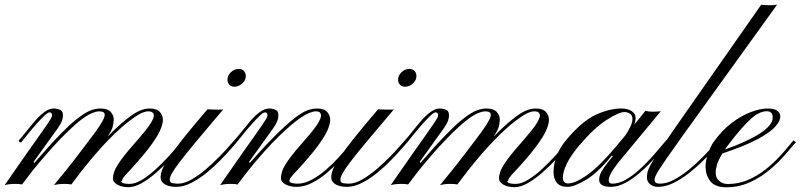

<svg xmlns="http://www.w3.org/2000/svg" viewBox="-26 -799 3428 822"><path d="M522.9 2.4Q496.6 2.4 477.1 -8.1Q457.5 -18.6 457.5 -35.6Q457.5 -48.8 464.1 -66.9Q470.7 -85 493.7 -116.5Q516.6 -147.9 564.5 -201.7Q602.5 -245.1 617.7 -269Q632.8 -293 632.8 -304.7Q632.8 -311.5 627.4 -316.9Q622.1 -322.3 607.9 -322.3Q596.2 -322.3 578.1 -314Q560.1 -305.7 528.3 -281.7Q490.2 -252.9 438.7 -200.4Q387.2 -147.9 324.7 -68.8L279.3 -9.3Q267.6 -11.7 251.5 -11.7Q234.4 -11.7 222.4 -10Q210.4 -8.3 205.1 -6.8Q233.9 -42 249.8 -61.5Q265.6 -81.1 275.1 -93Q284.7 -105 293.5 -116.5Q302.2 -127.9 316.4 -146.5Q330.6 -165 356.4 -199.2Q384.8 -236.3 398.7 -257.6Q412.6 -278.8 417.5 -289.8Q422.4 -300.8 422.4 -307.1Q422.4 -322.3 398.4 -322.3Q386.2 -322.3 365.7 -313.7Q345.2 -305.2 314.9 -281.2Q281.2 -254.4 230.2 -201.7Q179.2 -148.9 113.8 -68.8L68.4 -9.3Q61.5 -10.7 54.4 -11.2Q47.4 -11.7 40.5 -11.7Q22.9 -11.7 11 -10Q-1 -8.3 -5.9 -6.8Q48.8 -85.9 85.4 -137.9Q122.1 -189.9 144.3 -221.2Q166.5 -252.4 177.5 -268.8Q188.5 -285.2 192.4 -292.2Q196.3 -299.3 196.8 -303.7Q197.8 -317.9 186 -317.9Q179.2 -317.9 164.6 -304.2Q149.9 -290.5 131.6 -270Q113.3 -249.5 95.7 -227.8Q78.1 -206.1 64.9 -189.9Q61.5 -188 56.2 -192.4Q53.2 -196.8 54.7 -198.2Q68.8 -213.4 86.7 -236.1Q104.5 -258.8 124 -281.5Q143.6 -304.2 164.1 -319.3Q184.6 -334.5 203.6 -334.5Q217.8 -334.5 231.7 -328.4Q245.6 -322.3 243.2 -299.3Q242.7 -291.5 238.3 -279.5Q233.9 -267.6 220.7 -249L118.2 -106.4L120.6 -101.1Q189 -180.2 236.3 -228.3Q283.7 -276.4 313.5 -297.4Q341.8 -318.8 363 -326.7Q384.3 -334.5 403.8 -334.5Q435.1 -334.5 448.5 -319.1Q461.9 -303.7 460.9 -285.2Q460 -267.6 455.6 -253.4Q451.2 -239.3 435.1 -214.4Q477.5 -257.8 511.2 -285.2Q547.9 -314.9 571 -324.7Q594.2 -334.5 614.3 -334.5Q646 -334.5 658.9 -319.1Q671.9 -303.7 671.4 -285.2Q670.9 -265.6 658.4 -238.5Q646 -211.4 616 -171.1Q585.9 -130.9 531.7 -71.8Q506.3 -45.4 501.5 -37.8Q496.6 -30.3 496.6 -23.9L493.2 -23.4Q493.2 -11.7 528.8 -11.7Q552.7 -11.7 581.1 -28.8Q609.4 -45.9 637.9 -71.8Q666.5 -97.7 691.4 -124.8Q716.3 -151.9 733.4 -172.4Q750.5 -192.9 755.4 -198.2L765.6 -189.9Q759.8 -183.6 741.9 -162.4Q724.1 -141.1 698.2 -113.5Q672.4 -85.9 642.1 -59.3Q611.8 -32.7 581.1 -15.1Q550.3 2.4 522.9 2.4Z M977.5 -427.7Q963.9 -427.7 955.8 -436.3Q947.8 -444.8 947.8 -458Q947.8 -475.1 962.2 -489.5Q976.6 -503.9 996.6 -503.9Q1010.3 -503.9 1018.3 -494.9Q1026.4 -485.8 1026.4 -473.1Q1026.4 -455.1 1011 -441.4Q995.6 -427.7 977.5 -427.7ZM728 1Q698.2 1 679.9 -10Q661.6 -21 661.6 -39.6Q661.6 -54.2 668.9 -73.5Q676.3 -92.8 697 -124Q717.8 -155.3 757.6 -205.3Q797.4 -255.4 862.3 -331.1Q866.7 -330.6 883.3 -330.1Q899.9 -329.6 909.2 -329.6Q917.5 -329.6 921.6 -329.8Q925.8 -330.1 929.7 -330.6Q858.4 -246.6 813.2 -192.4Q768.1 -138.2 743.7 -106Q719.2 -73.7 710 -56.6Q700.7 -39.6 700.7 -29.3Q700.7 -16.6 714.4 -14.6Q728 -12.7 736.3 -12.7Q762.7 -12.7 793.9 -30.5Q825.2 -48.3 856.2 -75Q887.2 -101.6 913.8 -128.9Q940.4 -156.2 957.5 -176Q974.6 -195.8 977.5 -198.7L987.3 -189.9Q981.9 -184.1 963.9 -163.1Q945.8 -142.1 918.9 -114.5Q892.1 -86.9 860.1 -60.5Q828.1 -34.2 794.2 -16.6Q760.3 1 728 1Z M1243.2 1Q1216.3 1 1196.5 -9.3Q1176.8 -19.5 1176.8 -36.6Q1176.8 -49.8 1182.6 -67.6Q1188.5 -85.4 1210.7 -116.7Q1232.9 -147.9 1280.8 -201.7Q1319.3 -245.1 1334 -269Q1348.6 -293 1348.6 -304.7Q1348.6 -311.5 1343.8 -316.9Q1338.9 -322.3 1325.2 -322.3Q1315.4 -322.3 1299.1 -315.9Q1282.7 -309.6 1260.3 -294.4Q1221.7 -268.1 1165.5 -213.1Q1109.4 -158.2 1036.6 -68.8L991.2 -9.3Q978.5 -11.7 962.9 -11.7Q945.3 -11.7 933.8 -10Q922.4 -8.3 916.5 -6.8Q971.2 -85.9 1007.8 -137.9Q1044.4 -189.9 1066.7 -221.2Q1088.9 -252.4 1099.9 -268.8Q1110.8 -285.2 1114.7 -292.2Q1118.7 -299.3 1119.1 -303.7Q1120.1 -317.9 1108.4 -317.9Q1101.6 -317.9 1086.9 -304.2Q1072.3 -290.5 1054 -270Q1035.6 -249.5 1018.1 -227.8Q1000.5 -206.1 987.3 -189.9Q983.9 -188 978.5 -192.4Q975.6 -196.8 977.1 -198.2Q991.2 -213.4 1009 -236.1Q1026.9 -258.8 1046.4 -281.5Q1065.9 -304.2 1086.4 -319.3Q1106.9 -334.5 1126 -334.5Q1140.1 -334.5 1154.1 -328.4Q1168 -322.3 1165.5 -299.3Q1165 -291.5 1160.6 -279.5Q1156.2 -267.6 1143.1 -249L1040.5 -106.4L1043 -101.1Q1119.1 -187 1170.2 -236.1Q1221.2 -285.2 1256.3 -308.6Q1279.8 -324.2 1297.6 -329.3Q1315.4 -334.5 1330.6 -334.5Q1362.3 -334.5 1375.2 -319.1Q1388.2 -303.7 1387.7 -285.2Q1387.2 -265.6 1374.8 -238.5Q1362.3 -211.4 1332.3 -171.1Q1302.2 -130.9 1248 -71.8Q1223.1 -45.4 1218 -37.8Q1212.9 -30.3 1212.9 -23.9Q1212.9 -19 1222.9 -15.9Q1232.9 -12.7 1248 -12.7Q1277.8 -12.7 1309.1 -29.8Q1340.3 -46.9 1369.9 -72.5Q1399.4 -98.1 1423.8 -125Q1448.2 -151.9 1464.6 -172.4Q1481 -192.9 1485.8 -198.2L1496.1 -189.9Q1490.2 -183.6 1473.4 -162.6Q1456.5 -141.6 1431.2 -114Q1405.8 -86.4 1375 -60.1Q1344.2 -33.7 1310.5 -16.4Q1276.9 1 1243.2 1Z M1708 -427.7Q1694.3 -427.7 1686.3 -436.3Q1678.2 -444.8 1678.2 -458Q1678.2 -475.1 1692.6 -489.5Q1707 -503.9 1727.1 -503.9Q1740.7 -503.9 1748.8 -494.9Q1756.8 -485.8 1756.8 -473.1Q1756.8 -455.1 1741.5 -441.4Q1726.1 -427.7 1708 -427.7ZM1458.5 1Q1428.7 1 1410.4 -10Q1392.1 -21 1392.1 -39.6Q1392.1 -54.2 1399.4 -73.5Q1406.7 -92.8 1427.5 -124Q1448.2 -155.3 1488 -205.3Q1527.8 -255.4 1592.8 -331.1Q1597.2 -330.6 1613.8 -330.1Q1630.4 -329.6 1639.6 -329.6Q1647.9 -329.6 1652.1 -329.8Q1656.2 -330.1 1660.2 -330.6Q1588.9 -246.6 1543.7 -192.4Q1498.5 -138.2 1474.1 -106Q1449.7 -73.7 1440.4 -56.6Q1431.2 -39.6 1431.2 -29.3Q1431.2 -16.6 1444.8 -14.6Q1458.5 -12.7 1466.8 -12.7Q1493.2 -12.7 1524.4 -30.5Q1555.7 -48.3 1586.7 -75Q1617.7 -101.6 1644.3 -128.9Q1670.9 -156.2 1688 -176Q1705.1 -195.8 1708 -198.7L1717.8 -189.9Q1712.4 -184.1 1694.3 -163.1Q1676.3 -142.1 1649.4 -114.5Q1622.6 -86.9 1590.6 -60.5Q1558.6 -34.2 1524.7 -16.6Q1490.7 1 1458.5 1Z M2175.8 2.4Q2149.4 2.4 2129.9 -8.1Q2110.4 -18.6 2110.4 -35.6Q2110.4 -48.8 2116.9 -66.9Q2123.5 -85 2146.5 -116.5Q2169.4 -147.9 2217.3 -201.7Q2255.4 -245.1 2270.5 -269Q2285.6 -293 2285.6 -304.7Q2285.6 -311.5 2280.3 -316.9Q2274.9 -322.3 2260.7 -322.3Q2249 -322.3 2231 -314Q2212.9 -305.7 2181.2 -281.7Q2143.1 -252.9 2091.6 -200.4Q2040 -147.9 1977.5 -68.8L1932.1 -9.3Q1920.4 -11.7 1904.3 -11.7Q1887.2 -11.7 1875.2 -10Q1863.3 -8.3 1857.9 -6.8Q1886.7 -42 1902.6 -61.5Q1918.5 -81.1 1928 -93Q1937.5 -105 1946.3 -116.5Q1955.1 -127.9 1969.2 -146.5Q1983.4 -165 2009.3 -199.2Q2037.6 -236.3 2051.5 -257.6Q2065.4 -278.8 2070.3 -289.8Q2075.2 -300.8 2075.2 -307.1Q2075.2 -322.3 2051.3 -322.3Q2039.1 -322.3 2018.6 -313.7Q1998 -305.2 1967.8 -281.2Q1934.1 -254.4 1883.1 -201.7Q1832 -148.9 1766.6 -68.8L1721.2 -9.3Q1714.4 -10.7 1707.3 -11.2Q1700.2 -11.7 1693.4 -11.7Q1675.8 -11.7 1663.8 -10Q1651.9 -8.3 1647 -6.8Q1701.7 -85.9 1738.3 -137.9Q1774.9 -189.9 1797.1 -221.2Q1819.3 -252.4 1830.3 -268.8Q1841.3 -285.2 1845.2 -292.2Q1849.1 -299.3 1849.6 -303.7Q1850.6 -317.9 1838.9 -317.9Q1832 -317.9 1817.4 -304.2Q1802.7 -290.5 1784.4 -270Q1766.1 -249.5 1748.5 -227.8Q1731 -206.1 1717.8 -189.9Q1714.4 -188 1709 -192.4Q1706.1 -196.8 1707.5 -198.2Q1721.7 -213.4 1739.5 -236.1Q1757.3 -258.8 1776.9 -281.5Q1796.4 -304.2 1816.9 -319.3Q1837.4 -334.5 1856.4 -334.5Q1870.6 -334.5 1884.5 -328.4Q1898.4 -322.3 1896 -299.3Q1895.5 -291.5 1891.1 -279.5Q1886.7 -267.6 1873.5 -249L1771 -106.4L1773.4 -101.1Q1841.8 -180.2 1889.2 -228.3Q1936.5 -276.4 1966.3 -297.4Q1994.6 -318.8 2015.9 -326.7Q2037.1 -334.5 2056.6 -334.5Q2087.9 -334.5 2101.3 -319.1Q2114.7 -303.7 2113.8 -285.2Q2112.8 -267.6 2108.4 -253.4Q2104 -239.3 2087.9 -214.4Q2130.4 -257.8 2164.1 -285.2Q2200.7 -314.9 2223.9 -324.7Q2247.1 -334.5 2267.1 -334.5Q2298.8 -334.5 2311.8 -319.1Q2324.7 -303.7 2324.2 -285.2Q2323.7 -265.6 2311.3 -238.5Q2298.8 -211.4 2268.8 -171.1Q2238.8 -130.9 2184.6 -71.8Q2159.2 -45.4 2154.3 -37.8Q2149.4 -30.3 2149.4 -23.9L2146 -23.4Q2146 -11.7 2181.6 -11.7Q2205.6 -11.7 2233.9 -28.8Q2262.2 -45.9 2290.8 -71.8Q2319.3 -97.7 2344.2 -124.8Q2369.1 -151.9 2386.2 -172.4Q2403.3 -192.9 2408.2 -198.2L2418.5 -189.9Q2412.6 -183.6 2394.8 -162.4Q2377 -141.1 2351.1 -113.5Q2325.2 -85.9 2294.9 -59.3Q2264.6 -32.7 2233.9 -15.1Q2203.1 2.4 2175.8 2.4Z M2403.8 1Q2372.6 1 2358.2 -16.1Q2343.8 -33.2 2343.8 -63Q2343.8 -95.7 2357.7 -132.8Q2371.6 -169.9 2403.8 -206.5Q2469.7 -283.2 2527.1 -308.8Q2584.5 -334.5 2634.8 -334.5Q2660.2 -334.5 2677.7 -323.7Q2695.3 -313 2695.3 -294.4Q2695.3 -280.3 2689.5 -265.6Q2705.1 -284.2 2716.1 -298.1Q2727.1 -312 2737.3 -324.7Q2750 -320.8 2766.6 -320.8Q2773.4 -320.8 2785.2 -321.3Q2796.9 -321.8 2803.2 -322.8L2638.7 -124.5Q2607.4 -87.4 2593.8 -64.2Q2580.1 -41 2580.1 -28.3Q2580.1 -12.7 2595.2 -12.7Q2621.6 -12.7 2649.9 -28.1Q2678.2 -43.5 2705.6 -67.6Q2732.9 -91.8 2756.8 -117.9Q2780.8 -144 2799.1 -166.3Q2817.4 -188.5 2827.1 -199.2L2836.9 -190.9Q2826.2 -178.7 2806.6 -155.8Q2787.1 -132.8 2762 -106Q2736.8 -79.1 2707.8 -54.7Q2678.7 -30.3 2648.2 -14.6Q2617.7 1 2587.9 1Q2539.1 1 2539.1 -29.3Q2539.1 -40.5 2543.2 -52Q2547.4 -63.5 2560.1 -81.8Q2572.8 -100.1 2598.1 -130.9L2593.3 -132.8Q2533.7 -59.6 2483.2 -29.3Q2432.6 1 2403.8 1ZM2405.8 -13.7Q2437 -13.7 2488.3 -50Q2539.6 -86.4 2611.3 -171.4Q2623 -185.5 2633.1 -197.8Q2643.1 -210 2652.3 -220.7Q2663.6 -237.8 2672.6 -256.3Q2681.6 -274.9 2681.6 -290Q2681.6 -305.2 2670.9 -312.3Q2660.2 -319.3 2647.5 -319.3Q2623.5 -319.3 2570.1 -284.9Q2516.6 -250.5 2452.6 -174.8Q2416 -130.9 2399.9 -96.7Q2383.8 -62.5 2383.8 -39.1Q2383.8 -13.7 2405.8 -13.7Z M2791 1Q2770.5 1 2757.1 -10.5Q2743.7 -22 2743.7 -38.6Q2743.7 -51.8 2746.8 -64.2Q2750 -76.7 2761 -96.4Q2772 -116.2 2794.4 -149.9Q2816.9 -183.6 2855.5 -239.3L3232.9 -778.8Q3239.7 -778.3 3250.2 -777.3Q3260.7 -776.4 3280.3 -776.9Q3284.2 -776.9 3289.3 -777.6Q3294.4 -778.3 3300.8 -778.8L2899.4 -221.7Q2855.5 -160.2 2830.6 -124.3Q2805.7 -88.4 2793.9 -69.6Q2782.2 -50.8 2779.3 -42.7Q2776.4 -34.7 2776.4 -28.8Q2776.4 -12.7 2799.3 -12.7Q2828.1 -12.7 2860.1 -29.8Q2892.1 -46.9 2923.3 -72.5Q2954.6 -98.1 2981 -125Q3007.3 -151.9 3025.6 -172.4Q3043.9 -192.9 3049.8 -198.2L3059.6 -189.9Q3053.2 -183.6 3034.2 -162.6Q3015.1 -141.6 2987.3 -114Q2959.5 -86.4 2926.5 -60.1Q2893.6 -33.7 2858.6 -16.4Q2823.7 1 2791 1Z M3084.5 2.9Q3036.6 2.9 3016.1 -22Q2995.6 -46.9 2994.6 -83Q2994.1 -109.4 3005.4 -141.6Q3016.6 -173.8 3028.8 -190.9Q3064.9 -241.2 3106.9 -272.9Q3148.9 -304.7 3189.2 -319.6Q3229.5 -334.5 3260.3 -334.5Q3290 -334.5 3302 -324.7Q3314 -314.9 3314.5 -302.2Q3315.9 -283.2 3294.2 -258.1Q3272.5 -232.9 3218.3 -203.6Q3164.1 -174.3 3066.9 -142.1Q3049.8 -114.7 3043.9 -95Q3038.1 -75.2 3038.1 -59.6Q3038.1 -36.6 3053.5 -23.9Q3068.8 -11.2 3089.8 -11.2Q3135.7 -11.2 3176 -28.6Q3216.3 -45.9 3249.8 -72.3Q3283.2 -98.6 3308.6 -125.7Q3334 -152.8 3350.1 -173.1Q3366.2 -193.4 3371.6 -198.2L3381.8 -189.9Q3374.5 -183.6 3357.2 -162.1Q3339.8 -140.6 3313.2 -112.8Q3286.6 -85 3252 -58.6Q3217.3 -32.2 3175 -14.6Q3132.8 2.9 3084.5 2.9ZM3078.1 -159.2Q3172.9 -192.4 3227.5 -227.8Q3282.2 -263.2 3282.2 -295.4Q3282.2 -322.8 3256.8 -322.8Q3224.1 -322.8 3186 -287.6Q3147.9 -252.4 3097.2 -185.5Q3086.4 -171.9 3078.1 -159.2Z"/></svg>

Font: Pinyon Script
Style: Regular
Weight: 400
Designer: Nicole Fally, Eben Sorkin
Foundry: Sorkin Type Co.
Version: Version 1.008; ttfautohint (v1.8.4.7-5d5b)